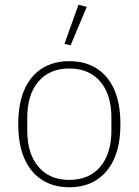

<svg xmlns="http://www.w3.org/2000/svg" viewBox="-20 -778 585 810"><path d="M272 12Q206 12 157.5 -19Q109 -50 83 -109Q57 -168 57 -254Q57 -341 83 -400Q109 -459 157.5 -489.5Q206 -520 272 -520Q339 -520 387.5 -489.5Q436 -459 462 -400Q488 -341 488 -254Q488 -168 462 -109Q436 -50 387.5 -19Q339 12 272 12ZM272 -19Q356 -19 403 -74.5Q450 -130 450 -227V-281Q450 -379 403 -434Q356 -489 272 -489Q189 -489 142 -434Q95 -379 95 -281V-227Q95 -130 142 -74.5Q189 -19 272 -19ZM346 -749 278 -587 252 -593 311 -758Z"/></svg>

Font: IBM Plex Sans ExtraLight
Style: Regular
Weight: 250
Designer: Mike Abbink, Paul van der Laan, Pieter van Rosmalen
Foundry: Bold Monday
Version: Version 3.201